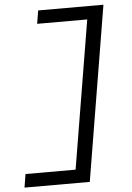

<svg xmlns="http://www.w3.org/2000/svg" viewBox="-63 -869 725 1058"><g transform="rotate(-5 300.0 -340.0)"><path d="M29 143 41 69H318L454 -750H177L189 -823H550L390 143Z"/></g></svg>

Font: Iosevka SS04 Extended
Style: Italic
Weight: 400
Width: 7
Italic angle: -9°
Monospace: yes
Designer: Belleve Invis
Foundry: Belleve Invis
Version: Version 19.0.0; ttfautohint (v1.8.4)